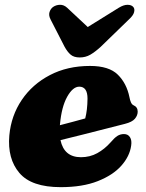

<svg xmlns="http://www.w3.org/2000/svg" viewBox="-20 -757 602 792"><path d="M521 -156Q515 -112.5 480.5 -73.5Q446 -34.5 383.2 -9.8Q320.5 15 230.5 15Q109.5 15 59.8 -43.8Q10 -102.5 18.5 -198.5Q26 -280 69.8 -344.8Q113.5 -409.5 185.8 -447.2Q258 -485 351.5 -485Q429.5 -485 466 -449Q502.5 -413 514 -356Q516 -344.5 520 -335.2Q524 -326 530.5 -323Q548 -315.5 548 -296.5Q548 -281 536.5 -267.2Q525 -253.5 495 -246Q464 -238 418.5 -226.5Q373 -215 323 -202.2Q273 -189.5 229.5 -179Q244.5 -108.5 314 -108.5Q351 -108.5 381.2 -125.2Q411.5 -142 435.5 -169Q452.5 -189 464.5 -196.5Q476.5 -204 491.5 -204Q508 -204 516.2 -191Q524.5 -178 521 -156ZM227.5 -245Q227 -242.5 227 -240.5Q254.5 -247.5 282.2 -255Q310 -262.5 331.5 -268.5Q340.5 -302.5 341 -350Q341 -399.5 307 -399.5Q280.5 -399.5 257.2 -358Q234 -316.5 227.5 -245ZM395.5 -564Q372.5 -543 352.8 -531.5Q333 -520 309 -520Q285 -520 271.5 -531.5Q258 -543 246.5 -564L188.5 -677Q180 -693.5 184.2 -707Q188.5 -720.5 198.5 -728Q211.5 -737 227.5 -737.2Q243.5 -737.5 257 -725L342 -645.5L470 -725Q490.5 -737.5 506.5 -737.2Q522.5 -737 530 -728Q536.5 -720.5 533.2 -707Q530 -693.5 512 -677Z"/></svg>

Font: Fraunces 9pt Soft Black
Style: Italic
Weight: 900
Italic angle: -16°
Version: Version 1.000;[b76b70a41]